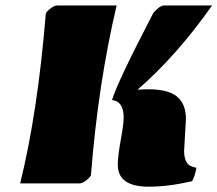

<svg xmlns="http://www.w3.org/2000/svg" viewBox="-20 -685 812 717"><path d="M276.4 0H55.2Q120.6 -263.7 150.9 -632.3Q150.9 -639.2 166.7 -651.9Q182.6 -664.6 193.4 -664.6H415.5Q346.2 -370.1 319.8 -32.7Q319.8 -25.9 304 -12.9Q288.1 0 276.4 0ZM674.3 -240.7 667.5 -121.1Q667.5 -94.7 677.2 -78.6Q687 -62.5 713.4 -58.6Q708.5 -27.8 697.3 -8.3Q608.9 12.2 535.2 12.2Q419.9 12.2 419.9 -69.8Q419.9 -101.1 430.9 -161.9Q441.9 -222.7 441.9 -245.6Q441.9 -306.6 398.4 -311.5Q417.5 -376.5 550.3 -632.3Q554.7 -641.1 568.4 -652.8Q582 -664.6 593.3 -664.6H772Q640.1 -477.1 493.7 -350.1Q514.6 -351.6 533.7 -351.6Q608.4 -351.6 641.4 -324Q674.3 -296.4 674.3 -240.7Z"/></svg>

Font: Emblema One
Style: Regular
Weight: 400
Designer: Riccardo De Franceschi
Foundry: Riccardo De Franceschi
Version: Version 1.003